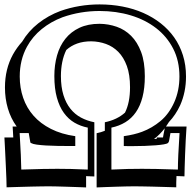

<svg xmlns="http://www.w3.org/2000/svg" viewBox="-69 -756 857 856"><path d="M657.7 -143.1Q658.2 -145.5 658.9 -150.4Q659.7 -155.3 660.9 -161.1Q662.1 -167 663.3 -173.1Q664.6 -179.2 665.5 -184.1Q644 -156.2 617.7 -136.2Q620.6 -136.2 623.5 -136.5Q626.5 -136.7 628.9 -136.7Q629.9 -141.6 630.4 -143.1ZM351.6 30.8Q334 30.3 314.9 29.3V79.6Q294.4 78.6 271 77.9Q247.6 77.1 225.1 76.4Q202.6 75.7 182.9 75.2Q163.1 74.7 149.9 74.7Q137.7 74.7 116.9 75Q96.2 75.2 70.8 75.9Q45.4 76.7 16.8 77.4Q-11.7 78.1 -39.6 79.1Q-39.6 66.4 -40.5 40.8Q-41.5 15.1 -43 -16.6Q-44.4 -48.3 -46.1 -81.8Q-47.9 -115.2 -49.3 -143.1H-9.8Q-10.7 -155.8 -11.2 -168.2Q-11.7 -180.7 -12.7 -191.9H5.4Q-21 -228.5 -33.9 -272.5Q-46.9 -316.4 -46.9 -366.2Q-46.9 -448.2 -11.2 -513.2Q5.9 -543.9 29.8 -570.3Q57.6 -617.2 101.6 -651.9Q145.5 -686.5 200.2 -707Q283.7 -736.3 375 -736.3Q428.2 -736.3 477.5 -726.8Q526.9 -717.3 569.6 -698.5Q612.3 -679.7 647.5 -652.1Q682.6 -624.5 707.8 -588.9Q732.9 -553.2 746.6 -509.5Q760.3 -465.8 760.3 -415Q760.3 -345.7 734.4 -287.1Q714.4 -243.7 684.1 -211.9Q680.7 -206.5 677.5 -201.7Q674.3 -196.8 670.9 -191.9H762.7Q760.7 -164.1 759 -130.6Q757.3 -97.2 756.1 -65.7Q754.9 -34.2 754.2 -8.3Q753.4 17.6 753.4 30.3Q744.6 29.8 735.6 29.5Q726.6 29.3 717.8 28.8Q716.8 45.4 716.8 58.3Q716.8 71.3 716.8 79.1Q689 78.1 660.4 77.4Q631.8 76.7 606.2 75.9Q580.6 75.2 560.1 75Q539.6 74.7 526.9 74.7Q512.2 74.7 491.9 75.2Q471.7 75.7 449.5 76.4Q427.2 77.1 404.5 77.9Q381.8 78.6 361.8 79.6V-162.1Q371.6 -164.1 380.6 -166.7Q389.6 -169.4 398.4 -172.9V-210.9Q453.1 -222.2 488.3 -253.9Q499.5 -276.4 505.1 -304.4Q510.7 -332.5 510.7 -367.2Q510.7 -422.9 496.6 -461.7Q482.4 -500.5 458.5 -524.7Q434.6 -548.8 403.3 -560.1Q372.1 -571.3 337.9 -571.8Q302.2 -571.8 274.7 -561.8Q247.1 -551.8 226.6 -533.2Q214.4 -508.3 208.5 -479Q202.6 -449.7 202.6 -417Q202.6 -368.2 213.9 -332Q225.1 -295.9 245.1 -271Q265.1 -246.1 292.2 -231.7Q319.3 -217.3 351.6 -210.9ZM322.3 -187Q290 -193.4 262.9 -209.2Q235.8 -225.1 215.8 -252.7Q195.8 -280.3 184.6 -320.8Q173.3 -361.3 173.3 -417Q173.3 -466.3 185.3 -508.8Q197.3 -551.3 222.2 -582.8Q247.1 -614.3 285.2 -632.1Q323.2 -649.9 375 -649.9Q414.6 -649.4 451.2 -636.7Q487.8 -624 515.6 -596.2Q543.5 -568.4 560.1 -524.2Q576.7 -480 576.7 -416Q576.7 -363.3 566.4 -323.5Q556.2 -283.7 536.9 -255.9Q517.6 -228 490 -211.2Q462.4 -194.3 427.7 -187V0Q467.3 -2 500.7 -2.7Q534.2 -3.4 563.5 -3.4Q588.4 -3.4 628.2 -2.7Q668 -2 724.1 0Q724.1 -50.8 731.4 -162.6H690.9Q688.5 -149.9 687.3 -142.3Q686 -134.8 685.3 -130.4Q684.6 -126 683.3 -123.3Q682.1 -120.6 679.7 -118.2Q676.3 -115.2 661.6 -112.5Q647 -109.9 625.2 -108.2Q603.5 -106.4 576.7 -105.5Q549.8 -104.5 522 -104.5Q512.2 -104.5 502.7 -104.5Q493.2 -104.5 482.9 -105V-148.9Q506.8 -152.3 527.1 -157.2Q547.4 -162.1 564.5 -168.5Q608.9 -185.1 646.5 -216.3Q684.1 -247.6 707.5 -299.3Q731 -351.6 731 -415Q731 -484.9 703.1 -539.1Q675.3 -593.3 627 -630.6Q578.6 -668 513.9 -687.5Q449.2 -707 375 -707Q289.1 -707 210 -679.2Q158.2 -659.7 117.2 -626.5Q76.2 -593.3 51.3 -547.9Q19 -488.8 19 -415Q19 -364.3 34.4 -319.6Q49.8 -274.9 80.6 -240Q111.3 -205.1 158 -181.4Q204.6 -157.7 266.6 -148.9V-105H243.7Q215.8 -105 187.7 -105.5Q159.7 -106 135.7 -107.4Q111.8 -108.9 94.5 -111.3Q77.1 -113.8 70.8 -117.7Q68.8 -119.1 67.9 -119.1Q66.9 -119.1 66.2 -122.3Q65.4 -125.5 64 -134.3Q62.5 -143.1 59.1 -162.6H18.6Q25.4 -50.8 25.9 0Q82 -2 121.8 -2.7Q161.6 -3.4 186.5 -3.4Q213.4 -3.4 247.1 -2.7Q280.8 -2 322.3 0Z"/></svg>

Font: XB Kayhan Sayeh
Style: Regular
Weight: 700
Designer: Behnam
Foundry: Irmug
Version: Version 7.300 2009